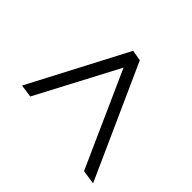

<svg xmlns="http://www.w3.org/2000/svg" viewBox="-122 -681 793 793"><g transform="rotate(-45 274.5 -284.5)"><path d="M11 -38 20 -100 438 -287 81 -475 89 -531 515 -308 507 -261Z"/></g></svg>

Font: Nunito Sans 7pt SemiCondensed Light
Style: Italic
Weight: 300
Width: 4
Italic angle: -9°
Designer: Vernon Adams
Foundry: Vernon Adams
Version: Version 3.101;gftools[0.9.27]